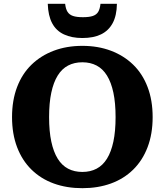

<svg xmlns="http://www.w3.org/2000/svg" viewBox="-20 -968 862 1005"><path d="M411 17Q329 17 261.5 -7.5Q194 -32 145 -80Q96 -128 69.5 -197.5Q43 -267 43 -355Q43 -443 69.5 -512.5Q96 -582 145 -629.5Q194 -677 261.5 -702.5Q329 -728 411 -728Q493 -728 560.5 -702.5Q628 -677 677 -629.5Q726 -582 752.5 -512.5Q779 -443 779 -355Q779 -267 752.5 -197.5Q726 -128 677 -80Q628 -32 560.5 -7.5Q493 17 411 17ZM411 -68Q453 -68 485.5 -85Q518 -102 540 -137.5Q562 -173 573.5 -227Q585 -281 585 -355Q585 -429 573.5 -483Q562 -537 540 -572.5Q518 -608 485.5 -625Q453 -642 411 -642Q369 -642 336.5 -625Q304 -608 282 -572.5Q260 -537 248.5 -483Q237 -429 237 -355Q237 -281 248.5 -227Q260 -173 282 -137.5Q304 -102 336.5 -85Q369 -68 411 -68ZM411 -769Q469 -769 508.5 -788Q548 -807 569.5 -846.5Q591 -886 592 -948H506Q503 -921 494 -906Q485 -891 466 -884.5Q447 -878 414 -878Q381 -878 362 -884.5Q343 -891 333.5 -906Q324 -921 321 -948H230Q232 -886 253 -846.5Q274 -807 314.5 -788Q355 -769 411 -769Z"/></svg>

Font: Roboto Serif 20pt
Style: Bold
Weight: 700
Version: Version 1.008